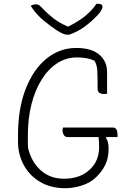

<svg xmlns="http://www.w3.org/2000/svg" viewBox="-20 -973 690 1013"><path d="M313 -300H577Q600 -300 600 -260V-250H541L539 -246Q553 -226 553 -189Q553 -139 535 -102.5Q517 -66 485 -36Q454 -7 409.5 6.5Q365 20 325 20Q248 20 192 -13Q136 -46 105.5 -102Q75 -158 75 -226V-260Q75 -399 115 -502.5Q155 -606 224.5 -663Q294 -720 383 -720Q466 -720 508 -681Q526 -664 535.5 -642.5Q545 -621 545 -590V-479Q537 -477 531 -477Q495 -477 495 -504Q495 -567 493.5 -598.5Q492 -630 479 -652Q459 -662 435.5 -666Q412 -670 386 -670Q329 -670 282 -639.5Q235 -609 200 -553.5Q165 -498 146 -423Q127 -348 127 -259V-250Q127 -234 127 -221Q127 -208 128 -192Q146 -118 195.5 -74Q245 -30 318 -30Q401 -30 452 -76.5Q503 -123 503 -196Q503 -226 500 -250H335Q324 -250 317 -260.5Q310 -271 310 -285Q310 -296 313 -300ZM345 -790H336Q329 -790 318 -793Q307 -796 281 -812Q251 -831 210.5 -864.5Q170 -898 142 -942Q154 -950 171 -950Q180 -950 186.5 -945.5Q193 -941 206 -927Q231 -901 260.5 -877.5Q290 -854 337 -833H340Q394 -859 431 -890Q468 -921 489 -953H495Q510 -953 515.5 -949Q521 -945 521 -937Q521 -932 515 -919.5Q509 -907 492 -890Q463 -859 426 -832Q389 -805 345 -790Z"/></svg>

Font: Recursive Sn Csl St Lt
Style: Regular
Weight: 300
Version: Version 1.079;hotconv 1.0.112;makeotfexe 2.5.65598; ttfautoh